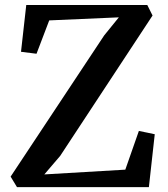

<svg xmlns="http://www.w3.org/2000/svg" viewBox="-20 -766 686 786"><path d="M49.5 0 23.5 -43 406.5 -621 466.5 -695 181.5 -682.5 129.5 -546 66 -554 87.5 -745.5H583L604.5 -702.5L226.5 -128L161.5 -52L493 -71.5L548.5 -230L613.5 -216.5L589.5 0Z"/></svg>

Font: Merriweather 36pt SemiBold
Style: Regular
Weight: 600
Version: Version 2.100